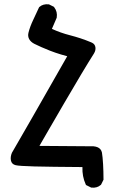

<svg xmlns="http://www.w3.org/2000/svg" viewBox="-20 -774 540 894"><path d="M402.8 98.6 383.3 88.9 380.4 87.4 378.9 84Q362.3 47.4 363.8 3.9Q213.9 2.9 140.6 1Q67.4 -1 52.7 -4.9Q34.7 -9.3 31 -26.1Q27.3 -43 35.6 -63L36.1 -64L36.6 -64.5Q101.6 -175.8 293 -512.2Q278.8 -516.1 265.1 -520Q251.5 -523.9 238.3 -528.6Q225.1 -533.2 212.4 -538.1Q168 -555.7 139.2 -570.3Q122.6 -579.1 115.5 -592.5Q108.4 -606 112.8 -622.6Q119.6 -649.9 133.8 -679.7L161.1 -738.3L162.1 -740.2L163.6 -741.7Q180.2 -756.3 206.1 -753.9H208L209.5 -752.9L229 -743.2L231 -742.2L232.4 -740.2Q248.5 -719.2 244.1 -691.9L243.7 -690.4L243.2 -689.5L221.7 -639.6Q261.7 -621.1 305.7 -609.9Q330.6 -603.5 355 -595.5Q379.4 -587.4 402.8 -577.6Q406.2 -576.2 409.2 -574.7Q422.4 -567.9 424.3 -553.7Q426.3 -539.6 418 -525.9L417.5 -525.4V-524.9Q370.6 -451.2 277.3 -291Q257.3 -255.9 239.7 -226.1Q222.2 -196.3 208 -171.6Q193.8 -147 182.6 -127.7Q171.4 -108.4 163.6 -94.7L415 -92.8H415.5Q425.8 -91.8 433.8 -88.6Q441.9 -85.4 447.3 -79.1Q452.6 -72.8 454.6 -64Q458 -43.9 460 -9.3Q461.9 24.9 461.9 60.5V63L460.9 64.9L451.2 84.5L450.2 86.4L448.7 87.4Q432.1 102.1 406.2 99.6H404.3Z"/></svg>

Font: NaikaiFont
Style: Bold
Weight: 700
Version: Version 1.89